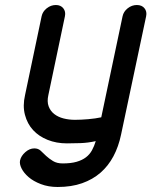

<svg xmlns="http://www.w3.org/2000/svg" viewBox="-20 -573 604 766"><path d="M463 -36Q453 12 432.5 50.5Q412 89 381 116Q350 143 307.5 158Q265 173 210 173Q173 173 143 161.5Q113 150 94 133.5Q75 117 66 99Q57 81 60 67Q64 49 81 34Q98 19 117 19Q132 19 142 28L164 49Q176 60 191.5 69.5Q207 79 230 79Q263 79 285.5 72.5Q308 66 323 54.5Q338 43 347 26.5Q356 10 362 -10Q331 -3 300.5 -2Q270 -1 247 -1Q205 -1 170 -15Q135 -29 112 -54Q89 -79 79.5 -115Q70 -151 80 -194L146 -508Q150 -527 166.5 -540Q183 -553 203 -553Q222 -553 232.5 -540Q243 -527 239 -508L173 -194Q167 -168 174 -149Q181 -130 196.5 -118Q212 -106 233.5 -100.5Q255 -95 279 -95Q303 -95 332 -97.5Q361 -100 384 -105L469 -508Q473 -527 489.5 -540Q506 -553 526 -553Q546 -553 556.5 -540Q567 -527 563 -508Z"/></svg>

Font: VDS
Style: Italic
Weight: 400
Designer: artmaker
Foundry: artmaker
Version: Version 1.000 2009 initial release